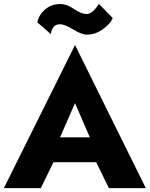

<svg xmlns="http://www.w3.org/2000/svg" viewBox="-22 -978 778 998"><path d="M290 -264H445L368 -442ZM256 -135 190 0H-2L368 -744L736 0H544L478 -135ZM172 -862Q180 -901 212.5 -929Q245 -957 291 -957Q325 -957 363 -931Q401 -905 428 -905Q459 -905 492 -958L564 -884Q551 -853 512 -825.5Q473 -798 430 -798Q402 -798 358 -825Q314 -852 290 -852Q265 -852 254 -834.5Q243 -817 243 -800Z"/></svg>

Font: renner_700bold
Style: Bold
Weight: 700
Version: Version 003.000 ; ttfautohint (v0.97) -l 8 -r 50 -G 200 -x 1